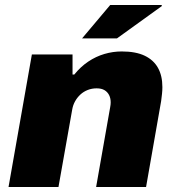

<svg xmlns="http://www.w3.org/2000/svg" viewBox="-20 -745 707 765"><path d="M14 0 107 -528H269V-448H276Q301 -479 331.5 -499.5Q362 -520 396 -530Q430 -540 465 -540Q521 -540 556.5 -523Q592 -506 609.5 -474.5Q627 -443 627 -398Q627 -385 625.5 -371Q624 -357 622 -342L562 0H363L419 -318Q420 -323 420.5 -328Q421 -333 421 -337Q421 -354 414.5 -366.5Q408 -379 396 -386Q384 -393 365 -393Q346 -393 329.5 -386.5Q313 -380 300.5 -368.5Q288 -357 279.5 -342Q271 -327 268 -310L213 0ZM307 -592 419 -725H624L625 -721L446 -592Z"/></svg>

Font: Archivo SemiBold Black
Style: Italic
Weight: 900
Italic angle: -10°
Version: Version 2.001